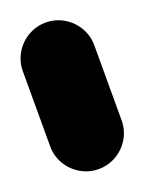

<svg xmlns="http://www.w3.org/2000/svg" viewBox="-90 -457 379 505"><g transform="rotate(-20 100.0 -205.0)"><path d="M0 -100H200V-310H0ZM100 -200Q73 -200 50 -186.5Q27 -173 13.5 -150Q0 -127 0 -100Q0 -73 13.5 -50Q27 -27 50 -13.5Q73 0 100 0Q127 0 150 -13.5Q173 -27 186.5 -50Q200 -73 200 -100Q200 -127 186.5 -150Q173 -173 150 -186.5Q127 -200 100 -200ZM100 -410Q73 -410 50 -396.5Q27 -383 13.5 -360Q0 -337 0 -310Q0 -283 13.5 -260Q27 -237 50 -223.5Q73 -210 100 -210Q127 -210 150 -223.5Q173 -237 186.5 -260Q200 -283 200 -310Q200 -337 186.5 -360Q173 -383 150 -396.5Q127 -410 100 -410Z"/></g></svg>

Font: Wavefont ExtraBold
Style: Regular
Weight: 800
Monospace: yes
Version: Version 3.005;gftools[0.9.33]